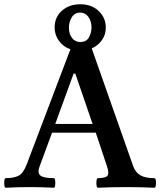

<svg xmlns="http://www.w3.org/2000/svg" viewBox="-40 -877 758 900"><path d="M-13 3Q-18 3 -19.5 -8Q-21 -19 -19.5 -30.5Q-18 -42 -13 -42Q24 -42 46.5 -53Q69 -64 85 -106L290 -646Q256 -658 236 -686Q216 -714 216 -748Q216 -796 250 -826.5Q284 -857 336 -857Q390 -857 423 -825Q456 -793 456 -748Q456 -714 437.5 -688.5Q419 -663 390 -650L584 -99Q595 -68 618.5 -55Q642 -42 683 -42Q689 -42 690.5 -30.5Q692 -19 690.5 -8Q689 3 683 3Q617 0 551 0Q485 0 419 3Q414 3 412.5 -8Q411 -19 412.5 -30.5Q414 -42 419 -42Q454 -42 463.5 -53Q473 -64 461 -99L409 -255H204L146 -98Q134 -67 149 -54.5Q164 -42 212 -42Q217 -42 218.5 -30.5Q220 -19 218.5 -8Q217 3 212 3Q155 0 100 0Q43 0 -13 3ZM336 -680Q365 -680 377 -702Q389 -724 389 -748Q389 -777 374.5 -797.5Q360 -818 336 -818Q310 -818 296.5 -796Q283 -774 283 -748Q283 -717 298 -698.5Q313 -680 336 -680ZM219 -296H394L313 -532H305Z"/></svg>

Font: Junicode
Style: Bold
Weight: 700
Designer: Peter S. Baker
Version: Version 2.100; ttfautohint (v1.8.4)